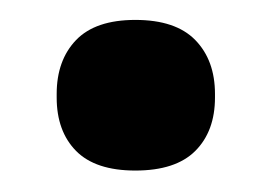

<svg xmlns="http://www.w3.org/2000/svg" viewBox="-20 -356 266 188"><path d="M112.5 -189Q73.5 -189 54.5 -208.2Q35.5 -227.5 35.5 -260.5V-264Q35.5 -297 54.5 -316.8Q73.5 -336.5 112.5 -336.5Q152 -336.5 171.2 -316.8Q190.5 -297 190.5 -264V-260.5Q190.5 -227.5 171.2 -208.2Q152 -189 112.5 -189Z"/></svg>

Font: Anek Malayalam Medium
Style: Bold
Weight: 700
Version: Version 1.003